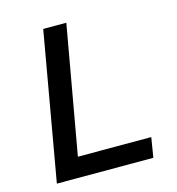

<svg xmlns="http://www.w3.org/2000/svg" viewBox="-108 -822 843 915"><g transform="rotate(-15 313.5 -364.5)"><path d="M60 0 188 -729H302L190 -98H552L536 0Z"/></g></svg>

Font: Hubot Sans Medium
Style: Italic
Weight: 500
Italic angle: -10°
Designer: Deni Anggara
Foundry: GitHub
Version: Version 1.001; ttfautohint (v1.8.4.7-5d5b);gftools[0.9.31]